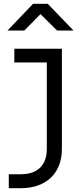

<svg xmlns="http://www.w3.org/2000/svg" viewBox="-20 -805 440 1005"><path d="M107 -645 192 -731 279 -645H365L230 -785H153L19 -645ZM90 180C222 180 304 101 304 -25V-550H55V-478H225V-25C225 60 176 107 90 107H26V180Z"/></svg>

Font: Tekne LDO Light
Style: Regular
Weight: 300
Monospace: yes
Designer: Alessio Laiso, Mario Rullo, Paolo Rosset
Foundry: Alessio Laiso
Version: Version 1.000;hotconv 1.0.109;makeotfexe 2.5.65596